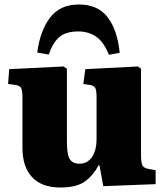

<svg xmlns="http://www.w3.org/2000/svg" viewBox="-20 -821 736 855"><path d="M248 14Q166 14 123 -32Q80 -78 80 -163V-386Q80 -414 75 -427Q70 -440 48 -443L16 -447L21 -513L263 -525L278 -515V-189Q278 -132 291 -112Q304 -92 334 -92Q369 -92 389.5 -121.5Q410 -151 410 -203V-386Q410 -418 404.5 -429Q399 -440 378 -443L351 -447L360 -513L594 -525L608 -515V-128Q608 -97 614.5 -84.5Q621 -72 641 -69L673 -63V-1L440 8L423 -85H419Q396 -41 359 -13.5Q322 14 248 14ZM331 -801Q416 -801 459.5 -744Q503 -687 513 -586L465 -577Q441 -636 407 -658.5Q373 -681 329 -681Q275 -681 245.5 -657Q216 -633 197 -578L146 -587Q158 -683 202.5 -742Q247 -801 331 -801Z"/></svg>

Font: Literata 36pt ExtraBold
Style: Regular
Weight: 800
Designer: Latin by Veronika Burian and Jose Scaglione. Greek by Irene Vlachou. Cyrillic by Vera Evstafieva.
Foundry: TypeTogether
Version: Version 3.002